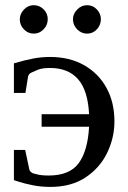

<svg xmlns="http://www.w3.org/2000/svg" viewBox="-20 -716 500 748"><path d="M425.8 -243.2Q425.8 -179.2 397.5 -120.6Q369.1 -62 313.5 -24.9Q257.8 12.2 175.8 12.2Q139.6 12.2 107.2 5.6Q74.7 -1 54.4 -7.6Q34.2 -14.2 34.2 -14.2V-131.8H78.1L94.2 -56.2Q95.7 -47.4 107.9 -41Q107.9 -41 124.8 -36.6Q141.6 -32.2 169.9 -32.2Q251 -32.2 286.4 -80.1Q321.8 -127.9 327.1 -222.2H142.1V-271H327.1Q322.3 -364.3 283.9 -407.7Q245.6 -451.2 174.8 -451.2Q144 -451.2 127.2 -444.1Q110.4 -437 102.1 -433.1Q90.8 -428.2 88.9 -415L79.1 -354H34.2V-469.2Q76.7 -481.9 109.4 -488Q142.1 -494.1 174.8 -494.1Q251 -494.1 307.4 -462.2Q363.8 -430.2 394.8 -373.8Q425.8 -317.4 425.8 -243.2ZM373 -641.1Q373 -618.7 357.4 -601.8Q341.8 -585 319.3 -585Q296.9 -585 280.5 -601.8Q264.2 -618.7 264.2 -641.1Q264.2 -662.1 280.8 -679Q297.4 -695.8 319.3 -695.8Q341.8 -695.8 357.4 -679.2Q373 -662.6 373 -641.1ZM166 -641.1Q166 -618.7 149.9 -601.8Q133.8 -585 111.3 -585Q89.4 -585 73.2 -601.6Q57.1 -618.2 57.1 -640.1Q57.1 -661.6 73.2 -678.7Q89.4 -695.8 111.3 -695.8Q133.8 -695.8 149.9 -679.7Q166 -663.6 166 -641.1Z"/></svg>

Font: Charis
Style: Regular
Weight: 400
Designer: Walt Agee, Miriam Martin, Annie Olsen, Victor Gaultney, Lorna Priest, Alan Ward, Bob Hallissy, Martin Hosken, Sharon Cor
Foundry: SIL Global
Version: Version 7.000